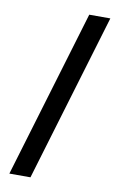

<svg xmlns="http://www.w3.org/2000/svg" viewBox="-89 -747 552 887"><g transform="rotate(10 187.5 -303.5)"><path d="M119 90H20L256 -697H355Z"/></g></svg>

Font: Karma Variable Light
Style: Regular
Weight: 300
Designer: Joana Correia
Foundry: Indian Type Foundry
Version: Version 3.000